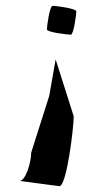

<svg xmlns="http://www.w3.org/2000/svg" viewBox="-20 -789 317 659"><path d="M47 -168 184 -150C209 -151 233 -350 233 -390L171 -585L149 -460L87 -265C87 -232 68 -168 47 -168ZM141 -688C141 -678 213 -670 223 -670C233 -670 242 -740 242 -750C242 -760 171 -769 161 -769C150 -769 141 -698 141 -688Z"/></svg>

Font: bitstorm
Style: suext
Weight: 400
Version: Version 0.2